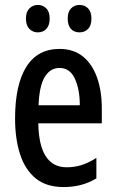

<svg xmlns="http://www.w3.org/2000/svg" viewBox="-20 -747 470 777"><path d="M221 -549Q278 -549 316 -518Q354 -487 373 -432.5Q392 -378 392 -309V-248H135Q138 -70 250 -70Q281 -70 310 -79Q339 -88 370 -108V-25Q312 10 238 10Q167 10 124 -25.5Q81 -61 61 -123.5Q41 -186 41 -267Q41 -404 86.5 -476.5Q132 -549 221 -549ZM221 -472Q183 -472 161 -435.5Q139 -399 136 -321H303Q303 -385 283 -428.5Q263 -472 221 -472ZM85 -672Q85 -699 99 -713Q113 -727 133 -727Q154 -727 167.5 -713Q181 -699 181 -672Q181 -644 167.5 -630Q154 -616 133 -616Q113 -616 99 -630Q85 -644 85 -672ZM254 -672Q254 -699 267.5 -713Q281 -727 302 -727Q323 -727 336.5 -713Q350 -699 350 -672Q350 -644 336.5 -630Q323 -616 302 -616Q280 -616 267 -630Q254 -644 254 -672Z"/></svg>

Font: Noto Sans Lao Looped ExtraCondensed Medium
Style: Regular
Weight: 500
Width: 2
Designer: Mark Frömberg, Ben Mitchell
Foundry: The Fontpad Ltd
Version: Version 1.002; ttfautohint (v1.8.4.7-5d5b)